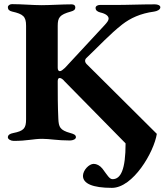

<svg xmlns="http://www.w3.org/2000/svg" viewBox="-20 -675 803 928"><path d="M398 -395C459 -453 511 -510 571 -557C610 -587 658 -610 725 -619C739 -621 755 -628 755 -640C755 -649 742 -654 729 -654C660 -654 598 -651 531 -651H462C453 -651 442 -646 442 -637C442 -625 450 -619 464 -615C491 -609 505 -598 505 -585C505 -576 497 -566 486 -554L294 -347C284 -338 276 -331 269 -331C263 -331 259 -337 259 -347V-550C259 -590 268 -604 322 -619C336 -623 344 -627 344 -640C344 -649 337 -654 326 -654C281 -654 220 -650 181 -650C140 -650 84 -655 38 -655C28 -655 18 -649 18 -640C18 -629 25 -622 39 -619C92 -607 106 -595 106 -551V-98C106 -55 95 -42 44 -32C27 -29 18 -22 18 -11C18 -2 33 6 46 6C112 6 142 -4 184 -4C222 -4 256 4 318 4C332 4 347 -2 347 -12C347 -24 334 -28 320 -32C269 -46 264 -62 262 -100C259 -164 259 -221 259 -282C259 -292 262 -298 268 -298C275 -298 283 -293 292 -282L587 18C587 144 564 191 524 191C509 191 499 172 475 140C463 125 447 117 433 117C410 117 381 148 381 175C381 212 427 233 521 233C623 233 724 61 738 -28L399 -365C389 -375 389 -387 398 -395Z"/></svg>

Font: EB Garamond
Style: Bold
Weight: 700
Designer: Georg Duffner and Octavio Pardo
Foundry: Georg Duffner
Version: Version 1.000;PS 001.000;hotconv 1.0.88;makeotf.lib2.5.64775